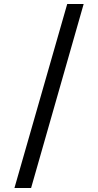

<svg xmlns="http://www.w3.org/2000/svg" viewBox="-20 -812 489 957"><path d="M315 -792H397L135 125H52Z"/></svg>

Font: lmalayalam25
Style: Book
Weight: 400
Designer: Jelle Bosma - Monotype Design Team
Foundry: Monotype Imaging Inc.
Version: Version 2.003